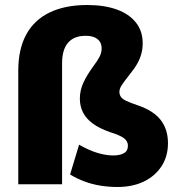

<svg xmlns="http://www.w3.org/2000/svg" viewBox="-20 -736 709 767"><path d="M449 11Q414 11 380.5 5.5Q347 0 316.5 -11.5Q286 -23 260 -39L296 -158Q336 -135 370 -125Q404 -115 432 -115Q459 -115 475 -124Q491 -133 491 -154Q491 -172 475 -184Q459 -196 420 -208Q377 -223 350.5 -242.5Q324 -262 311.5 -287Q299 -312 299 -342Q299 -375 313 -405.5Q327 -436 354 -473Q370 -494 378 -510Q386 -526 386 -542Q386 -559 378.5 -570Q371 -581 357 -587Q343 -593 322 -593Q276 -593 252 -565.5Q228 -538 228 -483V0H53V-454Q53 -539 84.5 -597.5Q116 -656 178 -686Q240 -716 328 -716Q397 -716 446.5 -698Q496 -680 523 -646Q550 -612 550 -563Q550 -542 545 -522.5Q540 -503 529 -483Q518 -463 500 -441Q477 -412 467 -397Q457 -382 457 -369Q457 -358 463 -349Q469 -340 485.5 -332.5Q502 -325 531 -315Q593 -294 622 -256.5Q651 -219 651 -164Q651 -111 625 -71.5Q599 -32 554 -10.5Q509 11 449 11Z"/></svg>

Font: Nunito Sans 10pt SemiCondensed Black
Style: Regular
Weight: 900
Width: 4
Designer: Vernon Adams
Foundry: Vernon Adams
Version: Version 3.101;gftools[0.9.27]